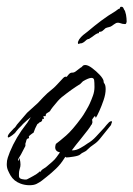

<svg xmlns="http://www.w3.org/2000/svg" viewBox="-31 -529 394 567"><path d="M298 -171Q301 -171 299 -166.5Q297 -162 297 -160L264 -119Q256 -109 246 -102.5Q236 -96 227 -87Q224 -83 217 -80Q210 -77 206 -73Q202 -69 186.5 -66.5Q171 -64 165 -64Q164 -64 162 -66L158 -60Q148 -44 134.5 -31Q121 -18 107 -7Q100 -1 92.5 4.5Q85 10 77 14Q69 18 56 18Q42 18 29 13Q10 6 0 -11Q-4 -18 -7.5 -26Q-11 -34 -11 -44Q-11 -55 -8 -63.5Q-5 -72 -2 -80Q16 -124 47 -163Q49 -165 52.5 -171Q56 -177 60 -183Q55 -179 48.5 -173.5Q42 -168 37 -163Q31 -156 27.5 -153Q24 -150 16 -140Q14 -136 5 -129.5Q-4 -123 -6 -123Q-9 -123 -7.5 -128.5Q-6 -134 10 -150Q13 -152 15 -155Q17 -158 19 -161L49 -196L81 -225Q86 -230 96.5 -241.5Q107 -253 126 -268Q131 -272 141.5 -283.5Q152 -295 156 -299Q161 -304 166 -302L170 -307Q176 -315 182 -314.5Q188 -314 195 -320L204 -327H205V-328Q210 -330 212.5 -333.5Q215 -337 221 -337Q229 -337 241 -328Q253 -319 263 -308.5Q273 -298 275 -290Q275 -288 275 -287Q275 -286 276 -284Q281 -279 281 -266Q281 -251 275 -233.5Q269 -216 262.5 -201.5Q256 -187 252 -181Q252 -181 250.5 -184.5Q249 -188 246 -183L241 -176L242 -168L240 -161H239Q236 -155 227.5 -144Q219 -133 207 -118Q201 -111 194 -102Q187 -93 181 -85H184Q194 -85 206.5 -92Q219 -99 227 -105Q241 -113 252.5 -125.5Q264 -138 277 -152Q281 -157 284 -160.5Q287 -164 291 -168Q294 -171 298 -171ZM134 -104Q145 -112 164 -128.5Q183 -145 210 -182Q214 -187 223 -202.5Q232 -218 234 -223Q239 -234 243.5 -246.5Q248 -259 248 -272Q248 -286 247 -292.5Q246 -299 239 -299Q231 -299 214 -289L206 -281Q180 -265 154 -244Q153 -243 151.5 -242.5Q150 -242 150 -240Q148 -240 140 -231Q132 -222 125 -213Q118 -204 118 -203Q116 -199 109.5 -196Q103 -193 104 -186H97L99 -178H94V-177Q94 -170 87 -168Q85 -166 85 -168Q84 -165 82.5 -164.5Q81 -164 79 -162L73 -150L68 -137Q67 -137 60.5 -132Q54 -127 54 -126L55 -121Q48 -120 47 -115Q46 -110 44 -105V-98L31 -73L25 -63Q24 -62 23 -59Q22 -56 23 -56V-55H25L26 -63Q28 -59 29 -50.5Q30 -42 29 -37Q28 -33 26.5 -27.5Q25 -22 25 -17V-9Q25 -2 34 0Q43 2 48 1Q50 0 59.5 -5Q69 -10 77.5 -15.5Q86 -21 85 -23L86 -22H89Q91 -27 98 -31Q105 -35 109 -39Q116 -45 123.5 -51.5Q131 -58 136 -65L146 -79Q132 -82 132 -94Q132 -98 134 -104ZM201 -399Q201 -399 200 -400Q199 -401 199 -403Q199 -406 203 -413Q208 -420 214.5 -425.5Q221 -431 228 -436Q248 -453 268 -468Q288 -483 310 -496Q313 -498 316 -500.5Q319 -503 323 -504Q323 -508 326 -509H328Q332 -509 334 -504Q336 -499 338 -497Q342 -485 342.5 -475.5Q343 -466 343 -466V-465Q343 -464 342 -461Q341 -458 339 -458H337Q331 -458 324.5 -460.5Q318 -463 312 -461Q308 -459 305.5 -457Q303 -455 300 -453Q296 -450 291 -449Q286 -448 281 -446Q276 -442 272.5 -438.5Q269 -435 262 -435Q261 -435 261 -431Q257 -432 247 -424.5Q237 -417 233 -415Q233 -414 232 -414Q227 -414 222 -409Q217 -404 212 -402Q210 -401 207.5 -401Q205 -401 203 -400Q203 -399 201 -399Z"/></svg>

Font: Cherish
Style: Regular
Weight: 400
Designer: Robert E. Leuschke
Foundry: Robert E. Leuschke
Version: Version 1.005